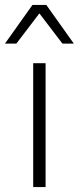

<svg xmlns="http://www.w3.org/2000/svg" viewBox="-45 -755 318 775"><path d="M253 -579H207L114 -701L21 -579H-25L86 -735H142ZM139 -500V0H89V-500Z"/></svg>

Font: Elaine Sans Light
Style: Regular
Weight: 300
Designer: Wei Huang
Foundry: Wei Huang
Version: Version 2.001;December 24, 2019;FontCreator 12.0.0.2547 64-b